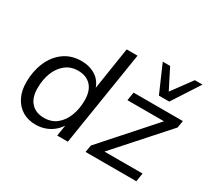

<svg xmlns="http://www.w3.org/2000/svg" viewBox="-148 -991 1342 1238"><g transform="rotate(30 523.0 -372.0)"><path d="M231 9Q175 9 133 -16.5Q91 -42 67.5 -89Q44 -136 44 -199Q44 -280 72.5 -347.5Q101 -415 155.5 -455Q210 -495 287 -495Q346 -495 392 -466Q438 -437 455 -376L448 -377L499 -705H580L468 0H389L405 -103H415Q397 -69 370.5 -44Q344 -19 308.5 -5Q273 9 231 9ZM257 -56Q313 -56 351 -87Q389 -118 409 -170Q429 -222 429 -284Q429 -356 394 -393Q359 -430 298 -430Q243 -430 204.5 -399Q166 -368 146 -317Q126 -266 126 -202Q126 -131 161 -93.5Q196 -56 257 -56ZM600 0 609 -53 957 -444 960 -424H667L677 -486H1044L1035 -433L684 -40L681 -63H988L978 0ZM828 -551 740 -753H795L870 -605L979 -753H1036L905 -551Z"/></g></svg>

Font: Nunito Sans 12pt
Style: Italic
Weight: 400
Italic angle: -9°
Designer: Vernon Adams
Foundry: Vernon Adams
Version: Version 3.101;gftools[0.9.27]